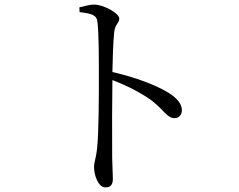

<svg xmlns="http://www.w3.org/2000/svg" viewBox="-20 -778 1040 837"><path d="M326 -746 327 -725C380 -719 402 -713 405 -681C411 -631 411 -522 411 -442C411 -366 411 -202 403 -128C399 -90 390 -72 390 -50C390 -16 407 39 440 39C462 39 472 27 472 1C472 -16 470 -46 469 -90C468 -196 469 -360 470 -429C538 -403 592 -374 637 -343C697 -297 708 -263 741 -263C762 -263 773 -280 773 -297C773 -328 747 -353 717 -372C662 -407 567 -442 470 -464C471 -518 473 -592 478 -640C482 -673 500 -677 500 -697C500 -720 432 -758 390 -758C371 -758 352 -752 326 -746Z"/></svg>

Font: Harano Aji Mincho TW
Style: Regular
Weight: 400
Foundry: Masamichi Hosoda
Version: HaranoAjiMinchoTW-Regular version 20230610;ttx 4.39.4